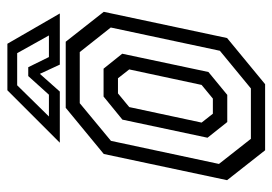

<svg xmlns="http://www.w3.org/2000/svg" viewBox="-129 -609 738 520"><g transform="rotate(-90 240.0 -349.0)"><path d="M93 0 12 -103 83 -437 208 -540H387L468 -437L397 -103L272 0ZM124 -38.5H260.5L362.5 -122.5L425.5 -418L359 -502H220.5L118.5 -417.5L56 -125ZM169.5 -102.5 127 -156 176 -386.5 238.5 -437.5H314L354.5 -387L305 -153.5L243 -102.5ZM192 -141.5H233L270 -172L312 -368L288 -398.5H247L210 -368L168 -172ZM255.5 -698H381.5L463.5 -556H325L300 -610L252 -556H113.5ZM269 -671.5 184.5 -585.5H243.5L294 -641.5H318L345.5 -585.5H404L356 -671.5Z"/></g></svg>

Font: Tourney Condensed Regular
Style: Italic
Weight: 400
Width: 3
Italic angle: -12°
Designer: Tyler Finck
Foundry: Etcetera Type Co
Version: Version 1.010; ttfautohint (v1.8.3)